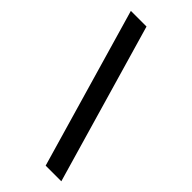

<svg xmlns="http://www.w3.org/2000/svg" viewBox="-297 -887 1093 1093"><g transform="rotate(45 250.0 -340.0)"><path d="M327 143 47 -823H173L453 143Z"/></g></svg>

Font: iosevka_custom_sans_ss08 XBd
Style: Regular
Weight: 800
Designer: Belleve Invis
Foundry: Belleve Invis
Version: Version 10.3.0; ttfautohint (v1.8.3)